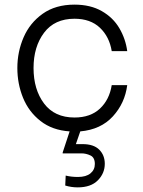

<svg xmlns="http://www.w3.org/2000/svg" viewBox="-20 -562 617 830"><path d="M463 -194H530Q520 -116 468 -59Q416 -2 327 6L308 61H337Q385 61 409 85Q433 109 433 146Q433 187 403 217.5Q373 248 316 248Q288 248 262 240L264 197Q288 203 317 203Q352 203 371 187.5Q390 172 390 147Q390 119 371 110Q352 101 332 101H251V97L281 6Q206 1 155 -39Q104 -79 79.5 -139.5Q55 -200 55 -268Q55 -338 82 -400.5Q109 -463 164.5 -502.5Q220 -542 302 -542Q371 -542 420 -514Q469 -486 496 -440Q523 -394 530 -341H463Q453 -403 412 -442Q371 -481 302 -481Q216 -481 170.5 -420.5Q125 -360 125 -268Q125 -175 170.5 -114.5Q216 -54 302 -54Q371 -54 412 -92.5Q453 -131 463 -194Z"/></svg>

Font: Be Vietnam Light
Style: Regular
Weight: 300
Designer: Gabriel Lam
Foundry: TypeRant
Version: Version 4.000